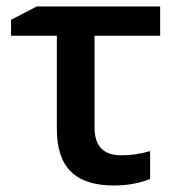

<svg xmlns="http://www.w3.org/2000/svg" viewBox="-20 -560 545 591"><path d="M473 -540H93L14 -499V-450H155V-162Q155 -75 198 -32Q241 11 331 11Q391 11 442 -9V-95Q399 -82 353 -82Q271 -82 271 -167V-450H473Z"/></svg>

Font: OpenSansMMV
Style: Semibold
Weight: 600
Designer: Steve Matteson
Foundry: Ascender Corporation
Version: Version 6.000